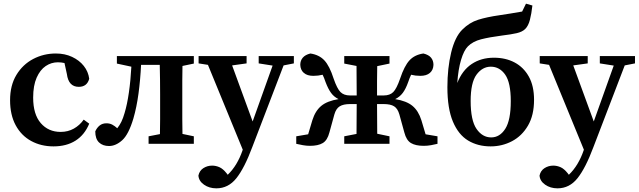

<svg xmlns="http://www.w3.org/2000/svg" viewBox="-20 -785 3488 1048"><path d="M272 14Q204 14 150 -15.5Q96 -45 65.5 -101.5Q35 -158 35 -238Q35 -319 69.5 -376Q104 -433 161 -463Q218 -493 285 -493Q334 -493 373.5 -474.5Q413 -456 437.5 -425Q462 -394 467 -355Q455 -311 410 -311Q354 -311 345 -381L332 -441Q323 -443 314 -444Q305 -445 296 -445Q260 -445 229.5 -424.5Q199 -404 180 -361Q161 -318 161 -252Q161 -161 202.5 -113Q244 -65 311 -65Q351 -65 383 -83Q415 -101 437 -132L467 -110Q442 -49 392.5 -17.5Q343 14 272 14Z M575 12Q541 12 520.5 -7.5Q500 -27 500 -68Q509 -88 524 -100Q539 -112 561 -112Q579 -112 593 -104.5Q607 -97 620 -85Q633 -101 642.5 -120.5Q652 -140 660 -168Q674 -214 683.5 -280Q693 -346 697 -421L618 -438V-479H1038V-438L976 -425Q975 -388 975 -345Q975 -302 975 -269V-210Q975 -177 975 -134Q975 -91 976 -54L1038 -41V0H791V-41L853 -53Q854 -90 854 -133.5Q854 -177 854 -210V-269Q854 -304 853.5 -349Q853 -394 852 -431H750Q746 -349 736 -274.5Q726 -200 708 -138Q682 -51 647 -19.5Q612 12 575 12Z M1392 -439V-479H1584V-439L1528 -428L1357 18Q1314 133 1270 188Q1226 243 1161 243Q1122 243 1093.5 223Q1065 203 1063 173Q1069 146 1090.5 132.5Q1112 119 1138 119Q1158 119 1177.5 127.5Q1197 136 1217 161L1223 169Q1250 143 1270 109.5Q1290 76 1303 38L1305 32L1115 -431L1064 -439V-479H1326V-439L1247 -428L1359 -122L1468 -427Z M2368 0Q2352 4 2332.5 7.5Q2313 11 2293 11Q2249 11 2223.5 -4Q2198 -19 2187 -62L2160 -160Q2151 -192 2131.5 -204.5Q2112 -217 2074 -217H2038Q2038 -178 2038.5 -134.5Q2039 -91 2039 -55L2106 -41V0H1859V-41L1926 -54Q1926 -90 1926.5 -134Q1927 -178 1927 -217H1891Q1854 -217 1834 -204.5Q1814 -192 1805 -160L1778 -62Q1767 -19 1741.5 -4Q1716 11 1672 11Q1653 11 1633.5 7.5Q1614 4 1597 0V-41L1662 -52L1685 -129Q1701 -180 1733.5 -207Q1766 -234 1828 -244Q1803 -256 1787 -278Q1771 -300 1757 -337Q1749 -361 1741 -377Q1717 -371 1690 -371Q1657 -371 1638.5 -387Q1620 -403 1619 -431Q1619 -454 1632.5 -470Q1646 -486 1674 -493Q1722 -486 1750.5 -455.5Q1779 -425 1801 -356Q1820 -301 1838.5 -282.5Q1857 -264 1890 -264H1927Q1927 -302 1926.5 -345Q1926 -388 1926 -425L1859 -438V-479H2106V-438L2039 -424Q2038 -387 2038 -343Q2038 -299 2038 -264H2075Q2108 -264 2126.5 -282.5Q2145 -301 2164 -356Q2187 -425 2215 -455.5Q2243 -486 2291 -493Q2320 -486 2333 -470Q2346 -454 2346 -431Q2345 -403 2326.5 -387Q2308 -371 2274 -371Q2248 -371 2224 -377Q2216 -361 2208 -337Q2195 -300 2178.5 -278Q2162 -256 2137 -244Q2199 -234 2231.5 -207Q2264 -180 2280 -129L2303 -52L2368 -41Z M2658 14Q2588 14 2535 -18Q2482 -50 2452 -121.5Q2422 -193 2422 -309Q2422 -413 2442.5 -498Q2463 -583 2503 -623Q2542 -662 2589.5 -677Q2637 -692 2707 -702Q2768 -711 2830 -722L2851 -765L2886 -755Q2881 -710 2872.5 -677Q2864 -644 2847 -627Q2831 -611 2800.5 -604Q2770 -597 2720 -591Q2651 -582 2606 -570.5Q2561 -559 2534 -532Q2512 -510 2496.5 -458Q2481 -406 2476 -332Q2503 -401 2554.5 -435.5Q2606 -470 2676 -470Q2740 -470 2789 -444Q2838 -418 2866.5 -367Q2895 -316 2895 -240Q2895 -156 2862 -99.5Q2829 -43 2775 -14.5Q2721 14 2658 14ZM2661 -35Q2708 -35 2738 -82Q2768 -129 2768 -233Q2768 -334 2737.5 -377.5Q2707 -421 2659 -421Q2613 -421 2581 -377.5Q2549 -334 2549 -234Q2549 -128 2581 -81.5Q2613 -35 2661 -35Z M3254 -439V-479H3446V-439L3390 -428L3219 18Q3176 133 3132 188Q3088 243 3023 243Q2984 243 2955.5 223Q2927 203 2925 173Q2931 146 2952.5 132.5Q2974 119 3000 119Q3020 119 3039.5 127.5Q3059 136 3079 161L3085 169Q3112 143 3132 109.5Q3152 76 3165 38L3167 32L2977 -431L2926 -439V-479H3188V-439L3109 -428L3221 -122L3330 -427Z"/></svg>

Font: Source Serif Pro Semibold
Style: Regular
Weight: 600
Designer: Frank Grießhammer
Foundry: Adobe Systems Incorporated
Version: Version 3.000;hotconv 1.0.109;makeotfexe 2.5.65596